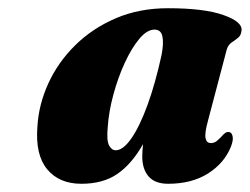

<svg xmlns="http://www.w3.org/2000/svg" viewBox="-20 -737 608 467"><path d="M485.5 -442Q477.5 -412.5 480 -400.8Q482.5 -389 493 -389Q501 -389 507.5 -394.2Q514 -399.5 524 -410.5Q532 -418.5 540 -415Q544.5 -412.5 546 -404.2Q547.5 -396 542 -381Q526 -340.5 486.2 -315.2Q446.5 -290 389 -290Q357 -290 341.5 -307.8Q326 -325.5 326 -356.5Q326 -369.5 328 -386.5Q300 -337.5 265.2 -313.8Q230.5 -290 178 -290Q124 -290 94.8 -325.2Q65.5 -360.5 71 -429Q74 -482.5 97.5 -534Q121 -585.5 162.8 -626.8Q204.5 -668 261.5 -692.5Q318.5 -717 388.5 -717Q476.5 -717 523.2 -700.5Q570 -684 567.5 -663Q566.5 -651 559 -645Q551.5 -639 543.2 -633.5Q535 -628 531.5 -616.5ZM242 -427.5Q239 -395.5 245.2 -383.5Q251.5 -371.5 261.5 -371.5Q279.5 -371.5 299.8 -400.8Q320 -430 339 -482.2Q358 -534.5 373 -603.5Q378.5 -632 375 -648.5Q371.5 -665 356 -665Q337.5 -665 318.8 -642.5Q300 -620 283.5 -584.2Q267 -548.5 255.8 -507Q244.5 -465.5 242 -427.5Z"/></svg>

Font: Fraunces 144pt Soft Black
Style: Italic
Weight: 900
Italic angle: -16°
Version: Version 1.000;[b76b70a41]